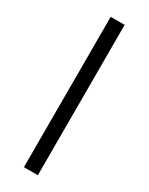

<svg xmlns="http://www.w3.org/2000/svg" viewBox="-185 -727 592 763"><g transform="rotate(30 111.0 -345.0)"><path d="M142.1 -689.9H78.1V0H142.1Z"/></g></svg>

Font: Saysettha
Style: Regular
Weight: 400
Designer: John M. Durdin
Foundry: Lao Script for Windows
Version: Version 2.201